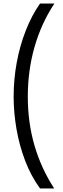

<svg xmlns="http://www.w3.org/2000/svg" viewBox="-20 -871 356 1084"><path d="M57 -325Q57 -423 74.5 -518Q92 -613 125.5 -698.5Q159 -784 206 -851H287Q213 -739 175 -606Q137 -473 137 -326Q137 -178 175 -48.5Q213 81 286 193H206Q155 123 122 36.5Q89 -50 73 -143Q57 -236 57 -325Z"/></svg>

Font: Noto Sans Tamil UI ExtraCondensed
Style: Regular
Weight: 400
Width: 2
Designer: Jelle Bosma - Monotype Design Team
Foundry: Monotype Imaging Inc.
Version: Version 2.004